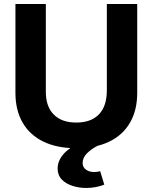

<svg xmlns="http://www.w3.org/2000/svg" viewBox="-20 -723 758 953"><path d="M358.9 12.7Q263.7 12.7 196 -19.8Q128.4 -52.2 92.5 -114Q56.6 -175.8 56.6 -262.2V-703.1H207.5V-267.1Q207.5 -194.3 246.8 -154.5Q286.1 -114.7 358.9 -114.7Q431.6 -114.7 470.9 -155.3Q510.3 -195.8 510.3 -274.9V-703.1H661.1V-262.2Q661.1 -175.8 625.2 -114Q589.4 -52.2 521.7 -19.8Q454.1 12.7 358.9 12.7ZM408.2 210Q373 210 340.3 199.7Q307.6 189.5 286.9 168.2Q266.1 147 266.1 113.3Q266.1 75.7 294.9 42.2Q323.7 8.8 383.8 -18.1H408.2V0H465.3Q433.1 16.6 411.6 38.1Q390.1 59.6 390.1 85.9Q390.1 106.9 406.5 118.9Q422.9 130.9 447.3 130.9Q464.4 130.9 477.1 126.5L497.6 193.4Q476.6 201.7 453.9 205.8Q431.2 210 408.2 210Z"/></svg>

Font: Schibsted Grotesk
Style: Bold
Weight: 700
Designer: Bakken & Baeck AS, Henrik Kongsvoll
Foundry: Schibsted ASA
Version: Version 1.100;gftools[0.9.25]